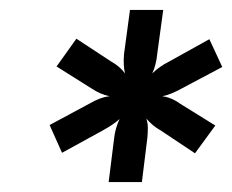

<svg xmlns="http://www.w3.org/2000/svg" viewBox="-20 -780 468 387"><path d="M199 -413 210 -501Q211 -511 214 -521.5Q217 -532 221 -540Q213 -533 204.5 -527.5Q196 -522 187 -517L105 -472L80 -528L160 -571Q170 -577 180.5 -581Q191 -585 201 -586Q191 -588 182 -592Q173 -596 164 -602L94 -646L134 -702L204 -656Q213 -651 220 -645Q227 -639 232 -632Q230 -640 229.5 -650Q229 -660 230 -671L242 -760H309L297 -672Q296 -661 293.5 -651Q291 -641 287 -632Q294 -639 302.5 -645Q311 -651 321 -656L402 -701L428 -645L347 -602Q336 -596 326.5 -592Q317 -588 307 -586Q316 -585 325.5 -581Q335 -577 343 -571L414 -527L373 -471L304 -517Q295 -522 288 -528Q281 -534 275 -541Q278 -532 278 -522.5Q278 -513 277 -502L266 -413Z"/></svg>

Font: Aleo ExtraBold
Style: Italic
Weight: 800
Italic angle: -7°
Designer: Alessio Laiso
Foundry: Alessio Laiso
Version: Version 2.001;gftools[0.9.29]